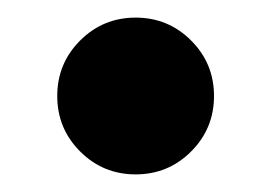

<svg xmlns="http://www.w3.org/2000/svg" viewBox="-20 -361 308 218"><path d="M197 -315Q223 -289 223 -252Q223 -215 197 -189Q171 -163 134 -163Q97 -163 71 -189Q45 -215 45 -252Q45 -289 71 -315Q97 -341 134 -341Q171 -341 197 -315Z"/></svg>

Font: Hind Kochi
Style: Bold
Weight: 700
Designer: Dhruvi Tolia
Foundry: Indian Type Foundry
Version: Version 0.702;PS 1.0;hotconv 1.0.81;makeotf.lib2.5.63406